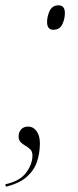

<svg xmlns="http://www.w3.org/2000/svg" viewBox="-61 -561 295 722"><path d="M140 -449Q116 -449 116 -478Q116 -500 126 -520.5Q136 -541 159 -541Q183 -541 183 -512Q183 -489 173 -469Q163 -449 140 -449ZM-41 132Q14 120 37.5 88Q61 56 61 24Q61 9 53 1Q45 -7 34.5 -13Q24 -19 16.5 -26.5Q9 -34 9 -48Q9 -64 18.5 -74.5Q28 -85 45 -85Q64 -85 76.5 -68Q89 -51 89 -22Q89 15 78 47.5Q67 80 39 104.5Q11 129 -39 141Z"/></svg>

Font: Noto Serif Display ExtraLight
Style: Italic
Weight: 200
Italic angle: -12°
Designer: Monotype Design Team
Foundry: Monotype Imaging Inc.
Version: Version 2.009